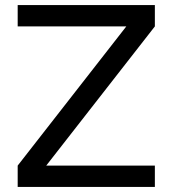

<svg xmlns="http://www.w3.org/2000/svg" viewBox="-20 -740 670 760"><path d="M50 0V-84.5L480 -635.5H50V-720H593V-635.5L163 -84.5H593V0Z"/></svg>

Font: Vela Sans Med
Style: Regular
Weight: 500
Designer: Principal design: Mikhail Sharanda - project Manrope.
Design modification: Ravid Balaliev
Foundry: Mikhail Sharanda
Version: Version 1.001